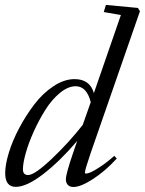

<svg xmlns="http://www.w3.org/2000/svg" viewBox="-20 -745 586 777"><path d="M43.9 11.2Q1 11.2 1 -44.4Q1 -78.6 15.9 -127.4Q30.8 -176.3 58.1 -227.5Q85.4 -278.8 119.4 -323.2Q153.3 -367.7 196.5 -396.2Q239.7 -424.8 281.7 -424.8Q343.8 -424.8 359.9 -368.2L469.2 -684.1L399.9 -696.3L408.7 -725.1L538.1 -712.9L546.4 -699.7L346.2 -123.5Q323.7 -57.6 323.7 -46.4Q323.7 -42.5 327.6 -42.5Q334 -42.5 346.2 -47.4Q358.4 -52.2 385 -69.6Q411.6 -86.9 442.4 -114.3L452.6 -103.5Q406.2 -52.7 356.4 -20.5Q306.6 11.7 277.3 11.7Q262.7 11.7 254.6 3.4Q246.6 -4.9 246.6 -19.5Q246.6 -41 275.9 -126.5L292.5 -174.8Q222.2 -92.3 155 -40.5Q87.9 11.2 43.9 11.2ZM72.8 -60.1Q72.8 -36.6 93.8 -36.6Q120.1 -36.6 189.5 -102.3Q258.8 -168 314.9 -239.7L347.2 -331.5Q331.1 -396 286.1 -396Q255.4 -396 222.4 -368.9Q189.5 -341.8 163.6 -300.5Q137.7 -259.3 116.7 -212.9Q95.7 -166.5 84.2 -125.5Q72.8 -84.5 72.8 -60.1Z"/></svg>

Font: Elstob 18pt
Style: Italic
Weight: 400
Italic angle: -20°
Designer: Peter S. Baker
Version: Version 1.015